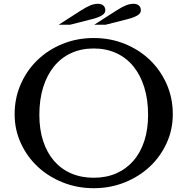

<svg xmlns="http://www.w3.org/2000/svg" viewBox="-20 -980 986 1010"><path d="M473 -780Q561 -780 637 -749Q713 -718 769 -664Q825 -610 857 -537Q889 -464 889 -379Q889 -298 856.5 -227Q824 -156 768 -103.5Q712 -51 636 -20.5Q560 10 473 10Q386 10 310 -20.5Q234 -51 178 -103.5Q122 -156 89.5 -227Q57 -298 57 -379Q57 -464 89 -537Q121 -610 177 -664Q233 -718 309 -749Q385 -780 473 -780ZM473 -45Q539 -45 591.5 -68Q644 -91 681.5 -134Q719 -177 739 -238Q759 -299 759 -376Q759 -456 739 -520.5Q719 -585 682 -630.5Q645 -676 592 -700.5Q539 -725 473 -725Q407 -725 354 -700.5Q301 -676 264 -630.5Q227 -585 207 -520.5Q187 -456 187 -376Q187 -299 207 -238Q227 -177 264 -134Q301 -91 354 -68Q407 -45 473 -45ZM289 -850 409 -927Q436 -944 456 -952Q476 -960 496 -960Q513 -960 523.5 -951Q534 -942 534 -925Q534 -909 513.5 -897.5Q493 -886 459 -878L349 -850ZM476 -850 596 -927Q623 -944 643 -952Q663 -960 683 -960Q700 -960 710.5 -951Q721 -942 721 -925Q721 -909 700.5 -897.5Q680 -886 646 -878L536 -850Z"/></svg>

Font: SVN-Libre Baskerville
Style: Regular
Weight: 400
Designer: Pablo Impallari, Rodrigo Fuenzalida
Foundry: Pablo Impallari, Rodrigo Fuenzalida
Version: Version 1.000; ttfautohint (v1.8.4)